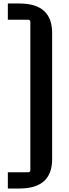

<svg xmlns="http://www.w3.org/2000/svg" viewBox="-20 -869 393 1101"><path d="M91 212H25V119H141Q154 119 154 106V-742Q154 -756 141 -756H25V-849H91Q279 -849 279 -680V44Q279 212 91 212Z"/></svg>

Font: Kdam Thmor Pro
Style: Regular
Weight: 400
Designer: Sovichet Tep, Longdey Hak
Foundry: Anagata Design
Version: Version 1.003; ttfautohint (v1.8.4.7-5d5b)